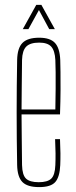

<svg xmlns="http://www.w3.org/2000/svg" viewBox="-20 -759 310 784"><path d="M140 5Q91.5 5 71.2 -16Q51 -37 50 -85Q49 -138.5 48.5 -192.2Q48 -246 48 -299.5Q48 -353 48.5 -406.8Q49 -460.5 50 -514Q51 -563 72 -584Q93 -605 140 -605Q184.5 -605 204.2 -584Q224 -563 226 -514Q226.5 -496 227 -465Q227.5 -434 227.2 -390.5Q227 -347 225 -292H68Q68 -245.5 68.8 -196Q69.5 -146.5 70 -85Q71 -44 86.5 -29.5Q102 -15 138 -15Q174 -15 189.2 -29.5Q204.5 -44 206 -85Q207 -107.5 206.8 -133.2Q206.5 -159 205 -191H225Q226.5 -159 226.8 -133Q227 -107 226 -85Q224 -37 206 -16Q188 5 140 5ZM68 -312H206Q207 -356.5 207.2 -395.5Q207.5 -434.5 207.2 -464.8Q207 -495 206 -514Q204 -552.5 189 -568.8Q174 -585 140 -585Q103.5 -585 87.2 -568.8Q71 -552.5 70 -514Q69.5 -455 68.8 -406.5Q68 -358 68 -312ZM73 -640 128 -739H149L204 -640H181L139 -718L96 -640Z"/></svg>

Font: Big Shoulders Thin
Style: Regular
Weight: 100
Designer: Patric King
Foundry: XO Type Co
Version: Version 2.002